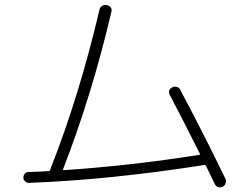

<svg xmlns="http://www.w3.org/2000/svg" viewBox="-20 -765 1040 797"><path d="M99.6 -5.9Q90.8 -5.9 84 -12.2Q77.1 -18.6 77.1 -27.8Q77.1 -37.1 83 -43.9Q88.9 -50.8 97.7 -50.8Q153.3 -52.7 181.6 -54.7Q187.5 -54.7 188.5 -60.5Q188.5 -61.5 190.4 -66.4Q309.6 -369.1 392.6 -723.6Q394.5 -734.4 403.8 -740.2Q413.1 -746.1 422.9 -744.1Q447.3 -738.3 442.4 -715.8Q361.3 -370.1 242.2 -63.5Q240.2 -59.6 244.1 -58.6Q522.5 -77.1 806.6 -122.1Q811.5 -122.1 809.6 -127Q732.4 -281.2 684.6 -371.1Q674.8 -392.6 695.3 -402.3Q704.1 -407.2 714.4 -404.3Q724.6 -401.4 728.5 -391.6Q824.2 -211.9 916 -22.5Q919.9 -13.7 916.5 -3.9Q913.1 5.9 904.3 9.8Q881.8 19.5 871.1 -2Q860.4 -25.4 835.9 -75.2Q834 -80.1 828.1 -80.1Q436.5 -18.6 99.6 -5.9Z"/></svg>

Font: Rounded-L Mgen+ 1mn light
Style: Regular
Weight: 200
Designer: [Source Han Sans]
Ryoko NISHIZUKA  (kana & ideographs); Paul D. Hunt (Latin, Greek & Cyrillic); Wenlong ZHANG  (bopomofo
Version: Version 1.059.20150602